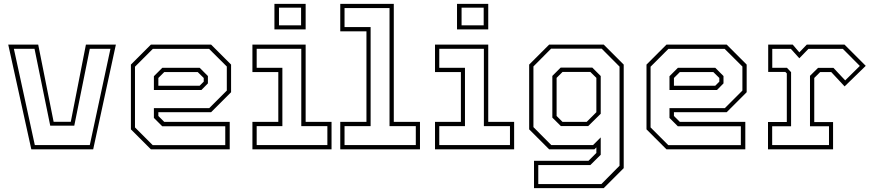

<svg xmlns="http://www.w3.org/2000/svg" viewBox="-20 -770 4499 990"><path d="M141.5 0 22.5 -540H177L256.5 -142H345L423 -540H577.5L460.5 0ZM159.5 -22H443L549.5 -518.5H443L363 -122H239L158 -518.5H51.5Z M1068.5 -540 1171.5 -437V-294.5L1068.5 -191.5H796.5V-172L827 -141.5H1164.5V0H758L655 -103V-437L758 -540ZM1009.5 -420.5 1052 -378V-340L1018.5 -306H773.5V-377L817 -420.5ZM1058 -518H768L676 -426V-113L767.5 -21.5H1141.5V-119H816.5L773.5 -162V-212.5H1059L1149.5 -303V-427ZM999.5 -398.5H827L796.5 -368V-328H1009.5L1030.5 -349V-368Z M1395 -618.5V-750H1556V-618.5ZM1418.5 -639.5H1532.5V-730.5H1418.5ZM1281.5 0V-141.5H1415V-398.5H1281.5V-540H1556V-141.5H1689.5V0ZM1303.5 -22H1668V-119.5H1533.5V-518.5H1303.5V-420.5H1436V-119.5H1303.5Z M1734.5 0V-141.5H1869.5V-608.5H1734.5V-750H2010.5V-141.5H2145.5V0ZM1756.5 -22H2124V-119.5H1988.5V-728.5H1756.5V-630.5H1891V-119.5H1756.5Z M2336.5 -618.5V-750H2497.5V-618.5ZM2360 -639.5H2474V-730.5H2360ZM2223 0V-141.5H2356.5V-398.5H2223V-540H2497.5V-141.5H2631V0ZM2245 -22H2609.5V-119.5H2475V-518.5H2245V-420.5H2377.5V-119.5H2245Z M2733.5 200V59H3014.5L3055 18.5V-10L3045 0H2811.5L2708.5 -103V-437L2811.5 -540H3093L3196 -437V97L3093 200ZM2755.5 179H3081L3174.5 84.5V-426.5L3082.5 -519H2821.5L2730.5 -427.5V-114.5L2822.5 -22H3038L3077.5 -61.5V28L3024 81H2755.5ZM2872 -120 2828 -163.5V-378.5L2871 -421.5H3034L3077.5 -378V-183.5L3013 -120ZM2880.5 -141.5H3005L3055 -191.5V-368.5L3024 -399H2880.5L2850 -368.5V-172Z M3727 -540 3830 -437V-294.5L3727 -191.5H3455V-172L3485.5 -141.5H3823V0H3416.5L3313.5 -103V-437L3416.5 -540ZM3668 -420.5 3710.5 -378V-340L3677 -306H3432V-377L3475.5 -420.5ZM3716.5 -518H3426.5L3334.5 -426V-113L3426 -21.5H3800V-119H3475L3432 -162V-212.5H3717.5L3808 -303V-427ZM3658 -398.5H3485.5L3455 -368V-328H3668L3689 -349V-368Z M3940 0V-141H4037V-391.5L4029.5 -399H3941V-540H4067.5L4101.5 -500L4140 -540H4334.5L4444 -430.5L4335 -324.5L4266 -398.5H4209L4178.5 -368V-140.5H4275.5V0ZM3961.5 -22H4254.5V-119H4156.5V-379L4198 -420H4277.5L4338 -355.5L4413.5 -430L4326 -518H4148.5L4101.5 -469.5L4058 -518H3962V-420.5H4037.5L4059 -398V-119H3961.5Z"/></svg>

Font: Tourney Thin ExtraLight
Style: Regular
Weight: 250
Version: Version 1.015